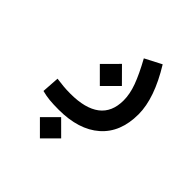

<svg xmlns="http://www.w3.org/2000/svg" viewBox="-190 -435 967 967"><g transform="rotate(45 293.0 48.5)"><path d="M209 230Q169.9 230 142.8 227.3Q115.7 224.6 88.4 217.3L94.7 123.5Q122.6 127 143.8 129.2Q165 131.3 194.3 131.3Q299.3 131.3 353.5 90.1Q407.7 48.8 407.7 -34.7Q407.7 -79.6 388.9 -131.1Q370.1 -182.6 329.6 -256.3L418 -302.2Q510.3 -152.3 510.3 -38.1Q510.3 90.8 430.9 160.4Q351.6 230 209 230ZM271.5 -1 192.9 -79.6 271.5 -158.7 350.1 -79.6ZM244.6 398.9 168.9 323.2 244.6 247.6 320.3 323.2Z"/></g></svg>

Font: CaskaydiaMono NF
Style: Regular
Weight: 400
Designer: Aaron Bell
Foundry: Saja Typeworks
Version: Version 2111.001; ttfautohint (v1.8.4);Nerd Fonts 3.1.1